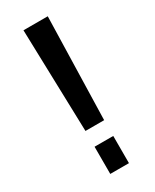

<svg xmlns="http://www.w3.org/2000/svg" viewBox="-184 -750 647 801"><g transform="rotate(-30 140.0 -350.0)"><path d="M198 -700 185 -207H95L81 -700ZM185 -131V0H95V-131Z"/></g></svg>

Font: Pathway Extreme Medium
Style: Regular
Weight: 500
Designer: Eduardo Rodriguez Tunni
Foundry: Eduardo Rodriguez Tunni
Version: Version 1.001;gftools[0.9.26]